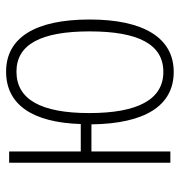

<svg xmlns="http://www.w3.org/2000/svg" viewBox="0 -579 590 630"><g transform="rotate(-90 295.0 -264.0)"><path d="M374 11C486 11 546 -88 546 -265C546 -444 486 -539 375 -539C267 -539 208 -453 203 -294H113V-529H76V0H113V-259H202C204 -85 262 11 374 11ZM374 -23C284 -23 239 -106 239 -266C239 -425 284 -505 375 -505C464 -505 507 -425 507 -265C507 -104 464 -23 374 -23Z"/></g></svg>

Font: Noto Sans Condensed ExtraLight
Style: Regular
Weight: 200
Width: 3
Designer: Monotype Design Team
Foundry: Monotype Imaging Inc.
Version: Version 2.013